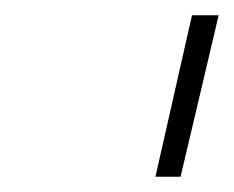

<svg xmlns="http://www.w3.org/2000/svg" viewBox="-20 -721 307 252"><path d="M267 -701H232L184 -489H217Z"/></svg>

Font: RazerF5 Thin
Style: Italic
Weight: 250
Foundry: Razer Inc.
Version: Version 2